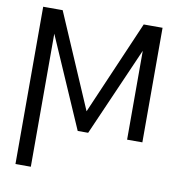

<svg xmlns="http://www.w3.org/2000/svg" viewBox="-83 -621 833 901"><g transform="rotate(10 333.5 -171.0)"><path d="M335.9 -98.1 529.3 -545.9H600.1L360.8 0H311L73.2 -545.9H143.1ZM123.5 -545.9V203.6H50.3V-545.9ZM546.4 0V-545.9H619.1V0Z"/></g></svg>

Font: Inter Tight Light
Style: Regular
Weight: 300
Designer: Rasmus Andersson
Foundry: rsms
Version: Version 3.004